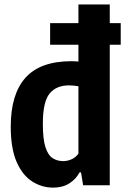

<svg xmlns="http://www.w3.org/2000/svg" viewBox="-20 -828 560 858"><path d="M217.5 10.5Q167.5 10.5 124.2 -16.8Q81 -44 54.5 -104Q28 -164 28 -262.5Q28 -407 94 -480.8Q160 -554.5 299.5 -554.5Q313.5 -554.5 330.5 -553V-808H470.5V0H351.5L342 -57.5H335.5Q319.5 -27.5 289.8 -8.5Q260 10.5 217.5 10.5ZM262.5 -108Q282 -108 300.5 -116.5Q319 -125 330.5 -141.5V-442.5Q308.5 -446.5 288.5 -446.5Q231.5 -446.5 201.5 -409.8Q171.5 -373 171.5 -275Q171.5 -206.5 183 -170.5Q194.5 -134.5 215.2 -121.2Q236 -108 262.5 -108ZM204 -628V-724.5H519.5V-628Z"/></svg>

Font: Encode Sans Condensed
Style: Bold
Weight: 700
Width: 3
Designer: Multiple Designers
Foundry: Impallari Type
Version: Version 3.000; ttfautohint (v1.8.3) -l 8 -r 50 -G 200 -x 14 